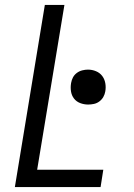

<svg xmlns="http://www.w3.org/2000/svg" viewBox="-20 -755 540 775"><path d="M40 0 161 -735H240L130 -70H397L386 0ZM336 -333Q319 -333 303.5 -339Q288 -345 278.5 -357.5Q269 -370 266.5 -386.5Q264 -403 267 -420Q269 -432 274.5 -442.5Q280 -453 290 -460.5Q300 -468 312 -471Q324 -474 335 -474Q352 -474 367.5 -467.5Q383 -461 392.5 -448.5Q402 -436 405 -419.5Q408 -403 405 -386Q403 -374 397 -363.5Q391 -353 381 -345.5Q371 -338 359 -335.5Q347 -333 336 -333Z"/></svg>

Font: Iosevka Fixed
Style: Italic
Weight: 400
Italic angle: -9°
Monospace: yes
Designer: Belleve Invis
Foundry: Belleve Invis
Version: Version 33.2.4